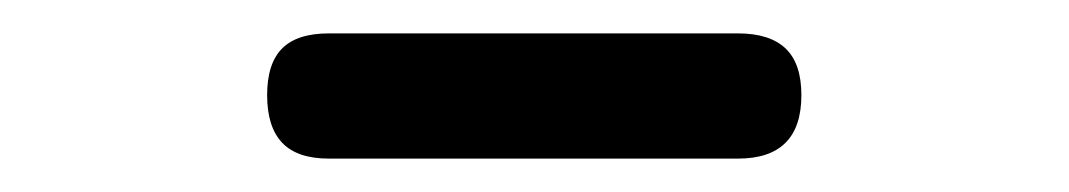

<svg xmlns="http://www.w3.org/2000/svg" viewBox="-20 -765 640 115"><path d="M177 -670Q158 -670 149 -679.5Q140 -689 140 -708Q140 -727 149 -736Q158 -745 177 -745H422Q441 -745 450.5 -736Q460 -727 460 -708Q460 -689 450.5 -679.5Q441 -670 422 -670Z"/></svg>

Font: Maple Mono
Style: Regular
Weight: 400
Monospace: yes
Designer: subframe7536
Version: Version 7.300